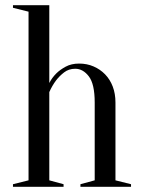

<svg xmlns="http://www.w3.org/2000/svg" viewBox="-20 -720 550 740"><path d="M90 -25V-675L30 -690V-700H170V-400Q180 -420 197 -437Q211 -451 233 -463Q255 -475 285 -475Q315 -475 340.5 -464Q366 -453 385 -433.5Q404 -414 414.5 -386.5Q425 -359 425 -325V-25L485 -10V0H290V-10L345 -25V-325Q345 -396 322.5 -425.5Q300 -455 270 -455Q245 -455 227 -441Q209 -427 196 -410Q181 -390 170 -365V-25L225 -10V0H30V-10Z"/></svg>

Font: Oranienbaum
Style: Regular
Weight: 400
Designer: Oleg Pospelov and Jovanny Lemonad
Foundry: Oleg Pospelov and jovanny Lemonad
Version: Version 1.001; ttfautohint (v0.91) -l 8 -r 50 -G 200 -x 0 -w